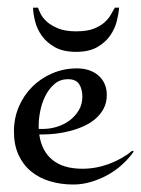

<svg xmlns="http://www.w3.org/2000/svg" viewBox="-20 -473 376 511"><path d="M335.9 -69.8Q323.2 -51.3 305.4 -35.2Q287.6 -19 266.4 -7.3Q245.1 4.4 221.9 11.2Q198.7 18.1 175.3 18.1Q142.1 18.1 113.3 9.5Q84.5 1 63 -16.6Q41.5 -34.2 29.3 -60.8Q17.1 -87.4 17.1 -123Q17.1 -158.2 30 -188.7Q43 -219.2 65.7 -241.9Q88.4 -264.6 119.1 -277.8Q149.9 -291 185.1 -291Q201.7 -291 216.1 -286.4Q230.5 -281.7 241.2 -272.7Q252 -263.7 258.1 -250.5Q264.2 -237.3 264.2 -220.2Q264.2 -199.7 255.9 -184.1Q247.6 -168.5 233.9 -156.7Q220.2 -145 202.9 -137.2Q185.5 -129.4 166.7 -124.5Q147.9 -119.6 129.6 -117.4Q111.3 -115.2 96.2 -115.2H84.5Q90.8 -70.8 119.6 -47.4Q148.4 -23.9 199.2 -23.9Q235.4 -23.9 269.8 -36.6Q304.2 -49.3 332 -71.8ZM83 -129.9H95.2Q112.8 -129.9 131.3 -135.5Q149.9 -141.1 164.8 -152.1Q179.7 -163.1 189.5 -179.2Q199.2 -195.3 199.2 -215.8Q199.2 -235.8 190.7 -249Q182.1 -262.2 161.1 -262.2Q139.6 -262.2 124.8 -249.3Q109.9 -236.3 100.6 -217.5Q91.3 -198.7 87.2 -178Q83 -157.2 83 -141.1ZM182.6 -335Q148.4 -335 126.5 -347.2Q104.5 -359.4 91.6 -377.4Q78.6 -395.5 73.5 -416Q68.4 -436.5 67.9 -452.6H81.1Q83 -446.8 88.1 -436.3Q93.3 -425.8 104.5 -415.5Q115.7 -405.3 134.5 -397.5Q153.3 -389.6 182.6 -389.6Q211.9 -389.6 229.7 -396.7Q247.6 -403.8 258.5 -413.8Q269.5 -423.8 275.4 -434.6Q281.2 -445.3 285.6 -452.6H296.9Q295.9 -437 290.8 -416.5Q285.6 -396 272.9 -377.9Q260.3 -359.9 238.5 -347.4Q216.8 -335 182.6 -335Z"/></svg>

Font: Montez
Style: Regular
Weight: 400
Designer: Astigmatic (AOETI)
Foundry: Astigmatic (AOETI)
Version: Version 1.001